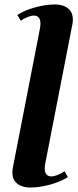

<svg xmlns="http://www.w3.org/2000/svg" viewBox="-20 -826 352 862"><path d="M37.4 -72 158.6 -693.8Q161.6 -708.9 161.6 -720Q161.6 -756 131.6 -756Q120.6 -756 104.1 -749.5Q87.6 -743 73 -733L58 -759Q90.4 -780 138 -793Q185.6 -806 227.2 -806Q248.4 -806 266.6 -799.1Q284.8 -792.2 295.9 -777.4Q307 -762.5 307 -738.8Q307 -734.1 306.7 -729.1Q306.4 -724 305.2 -718L184 -96.2Q181 -81.1 181 -70Q181 -34 211 -34Q222 -34 238.5 -40.5Q255 -47 269.6 -57L284.6 -31Q252.2 -10 204.6 3Q157 16 115.4 16Q94.6 16 76.2 9.1Q57.8 2.2 46.7 -12.6Q35.6 -27.5 35.6 -51.2Q35.6 -55.9 36 -61Q36.4 -66 37.4 -72Z"/></svg>

Font: Wittgenstein
Style: Italic
Weight: 400
Italic angle: -11°
Designer: Jörg Drees
Foundry: Jörg Drees
Version: Version 1.500